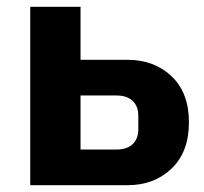

<svg xmlns="http://www.w3.org/2000/svg" viewBox="-20 -545 601 565"><path d="M69 0V-525H217V-369H355Q434 -369 485 -320.5Q536 -272 536 -185Q536 -98 485 -49Q434 0 355 0ZM217 -105H323Q353 -105 370 -120.5Q387 -136 387 -165V-204Q387 -233 370 -248.5Q353 -264 323 -264H217Z"/></svg>

Font: Anuphan
Style: Bold
Weight: 700
Designer: Mike Abbink, Paul van der Laan, Pieter van Rosmalen, Mint Tantisuwanna
Foundry: Bold Monday; Cadson Demak
Version: Version 3.002;hotconv 1.0.109;makeotfexe 2.5.65596